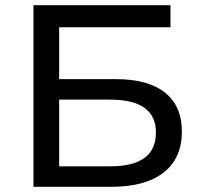

<svg xmlns="http://www.w3.org/2000/svg" viewBox="-20 -720 771 740"><path d="M409 0H109V-700H637V-615H208V-415H426Q551 -415 616 -363Q681 -311 681 -213Q681 -110 610.5 -55Q540 0 409 0ZM208 -336V-79H405Q581 -79 581 -209Q581 -336 405 -336Z"/></svg>

Font: false
Style: Regular
Weight: 500
Designer: Julieta Ulanovsky
Foundry: Julieta Ulanovsky
Version: Version 7.222;hotconv 1.0.109;makeotfexe 2.5.65596